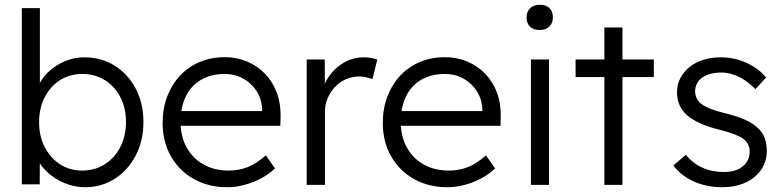

<svg xmlns="http://www.w3.org/2000/svg" viewBox="-20 -774 3277 804"><path d="M335.9 10Q299.8 10 265 -1.8Q230.1 -13.7 201.5 -34.2Q172.8 -54.7 153.4 -80.6Q134.1 -106.5 127.8 -134.9L147 -143.1L146.3 -2H71.3V-740H147V-385.8L133.4 -390.7Q140.1 -419.8 158.4 -445.3Q176.8 -470.9 204.4 -490.9Q232.1 -511 265 -522.5Q297.8 -534 332.5 -534Q404.2 -534 460 -499.1Q515.9 -464.3 548.2 -403.2Q580.6 -342 580.6 -263.3Q580.6 -184.3 548.2 -122.5Q515.9 -60.7 460.4 -25.3Q404.9 10 335.9 10ZM324.3 -59.7Q377.3 -59.7 418.7 -86.1Q460.1 -112.5 483.8 -158.3Q507.5 -204.2 507.5 -263.3Q507.5 -321.1 484.2 -366.6Q460.8 -412.2 419.4 -438.2Q378 -464.3 323.6 -464.3Q271.9 -464.3 231.3 -438.4Q190.8 -412.5 167.2 -366.8Q143.7 -321.1 143.7 -262.7Q143.7 -203.9 167.2 -158.2Q190.8 -112.5 231.3 -86.1Q271.9 -59.7 324.3 -59.7Z M931.3 10Q851.9 10 791 -24.7Q730 -59.3 695.5 -120Q661 -180.7 661 -259Q661 -320 680.3 -370.3Q699.7 -420.7 734.1 -457.5Q768.6 -494.3 816.6 -514.5Q864.6 -534.6 921.2 -534.6Q971.9 -534.6 1015.2 -516.2Q1058.6 -497.7 1090.4 -464.5Q1122.2 -431.3 1139.2 -385.7Q1156.2 -340 1154.9 -285L1153.9 -247.1H715.4L700.2 -308.9H1091.2L1077.2 -291.9L1077.8 -316.2Q1075.9 -359.7 1054.2 -393.1Q1032.5 -426.5 997.9 -445.4Q963.3 -464.3 922.3 -464.3Q863.5 -464.3 822 -440Q780.4 -415.8 758.4 -370.9Q736.4 -326 736 -263.7Q736.4 -202.6 761.7 -156.5Q787.1 -110.5 832.6 -85.1Q878.2 -59.7 937.9 -59.7Q981.3 -59.7 1018.3 -74.7Q1055.3 -89.8 1093 -123.4L1131.5 -69Q1107.2 -45.3 1074.7 -27.8Q1042.2 -10.3 1005.4 -0.2Q968.6 10 931.3 10Z M1264.3 0V-525H1340L1340.3 -372.8L1331.7 -398.7Q1341.3 -435 1366.2 -465.8Q1391 -496.6 1426.1 -515.3Q1461.3 -534 1502.7 -534Q1519.7 -534 1534.9 -531.3Q1550 -528.7 1560 -524.7L1539.8 -442.7Q1526.4 -447.7 1511.9 -450.7Q1497.4 -453.7 1484.4 -453.7Q1453.1 -453.7 1426.5 -441.3Q1400 -428.9 1381 -407.9Q1362 -386.9 1351.3 -360.7Q1340.7 -334.5 1340.7 -306.2V0Z M1853.3 10Q1773.9 10 1713 -24.7Q1652 -59.3 1617.5 -120Q1583 -180.7 1583 -259Q1583 -320 1602.3 -370.3Q1621.7 -420.7 1656.1 -457.5Q1690.6 -494.3 1738.6 -514.5Q1786.6 -534.6 1843.2 -534.6Q1893.9 -534.6 1937.2 -516.2Q1980.6 -497.7 2012.4 -464.5Q2044.2 -431.3 2061.2 -385.7Q2078.2 -340 2076.9 -285L2075.9 -247.1H1637.4L1622.2 -308.9H2013.2L1999.2 -291.9L1999.8 -316.2Q1997.9 -359.7 1976.2 -393.1Q1954.5 -426.5 1919.9 -445.4Q1885.3 -464.3 1844.3 -464.3Q1785.5 -464.3 1744 -440Q1702.4 -415.8 1680.4 -370.9Q1658.4 -326 1658 -263.7Q1658.4 -202.6 1683.7 -156.5Q1709.1 -110.5 1754.6 -85.1Q1800.2 -59.7 1859.9 -59.7Q1903.3 -59.7 1940.3 -74.7Q1977.3 -89.8 2015 -123.4L2053.5 -69Q2029.2 -45.3 1996.7 -27.8Q1964.2 -10.3 1927.4 -0.2Q1890.6 10 1853.3 10Z M2203.3 0V-525H2279V0ZM2240.2 -648.4Q2213.6 -648.4 2199.3 -662.4Q2185 -676.3 2185 -701.3Q2185 -724.5 2199.6 -739.3Q2214.2 -754.1 2240.2 -754.1Q2266.4 -754.1 2280.9 -740.2Q2295.3 -726.2 2295.3 -701.3Q2295.3 -677.7 2280.7 -663Q2266.1 -648.4 2240.2 -648.4Z M2510.8 0V-659H2586.5V0ZM2390.3 -451.3V-525H2717.9V-451.3Z M3005.3 10Q2939.3 10 2886 -13.7Q2832.7 -37.3 2799.7 -81L2851.8 -125.8Q2881.1 -90.2 2920.9 -72Q2960.6 -53.8 3012 -53.8Q3037.7 -53.8 3057.8 -60.1Q3077.8 -66.5 3091.5 -78.2Q3105.2 -89.9 3112.2 -105.4Q3119.2 -120.9 3119.2 -139Q3119.2 -172.7 3092.5 -192.8Q3079.1 -202.5 3054.8 -211.8Q3030.4 -221.2 2994.4 -230.2Q2940.7 -243.8 2904.6 -261.1Q2868.4 -278.4 2847.8 -300.4Q2831.1 -318.7 2823.1 -340.2Q2815 -361.7 2815 -387.7Q2815 -420 2828.9 -446.7Q2842.7 -473.3 2867.2 -493.2Q2891.7 -513 2925.5 -523.5Q2959.3 -534 2998.7 -534Q3035 -534 3070.3 -524Q3105.6 -514 3136 -495Q3166.3 -476 3188 -449.6L3143.5 -400.5Q3123.4 -421.5 3099.8 -437.4Q3076.1 -453.2 3050.9 -461.7Q3025.7 -470.2 3002 -470.2Q2975.9 -470.2 2955 -464.7Q2934.2 -459.2 2919.8 -448.7Q2905.4 -438.1 2898.1 -423.3Q2890.7 -408.4 2890.7 -390Q2891.4 -375.7 2897.4 -362.7Q2903.4 -349.6 2915.4 -340Q2929.5 -328.9 2955 -318.6Q2980.5 -308.2 3017.6 -299.5Q3065.9 -287.6 3098.7 -273.1Q3131.6 -258.6 3151.6 -239.6Q3172.6 -221.3 3181.8 -196.9Q3191 -172.6 3191 -141.6Q3191 -97.3 3167 -62.8Q3143 -28.3 3101 -9.2Q3059 10 3005.3 10Z"/></svg>

Font: Lexend Medium
Style: Regular
Weight: 500
Designer: Bonnie Shaver-Troup, Thomas Jockin
Foundry: Lexend
Version: Version 1.005